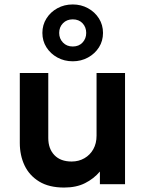

<svg xmlns="http://www.w3.org/2000/svg" viewBox="-20 -828 656 863"><path d="M268 15Q200.5 15 156.2 -12Q112 -39 90.5 -84.2Q69 -129.5 69 -185.5V-500H197V-207.5Q197 -159.5 224.5 -130.8Q252 -102 302 -102Q334 -102 359.5 -116.8Q385 -131.5 399.5 -157.5Q414 -183.5 414 -218V-500H542V0H429V-57Q401.5 -24.5 362.2 -4.8Q323 15 268 15ZM307 -552.5Q269 -552.5 238 -569.5Q207 -586.5 188.8 -615.2Q170.5 -644 170.5 -680Q170.5 -716 188.8 -745Q207 -774 238 -791Q269 -808 307 -808Q344.5 -808 375.5 -791Q406.5 -774 424.8 -745Q443 -716 443 -680Q443 -644 424.8 -615.2Q406.5 -586.5 375.5 -569.5Q344.5 -552.5 307 -552.5ZM307 -619Q334.5 -619 351 -636.8Q367.5 -654.5 367.5 -680Q367.5 -706 351 -723.5Q334.5 -741 307 -741Q280 -741 263 -723.5Q246 -706 246 -680Q246 -654.5 263 -636.8Q280 -619 307 -619Z"/></svg>

Font: Geologica Roman Medium
Style: Regular
Weight: 500
Designer: Sindre Bremnes, Frode Helland
Foundry: Monokrom Skriftforlag AS
Version: Version 1.010;gftools[0.9.28]